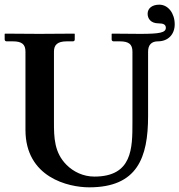

<svg xmlns="http://www.w3.org/2000/svg" viewBox="-20 -790 768 822"><path d="M656 -613C700 -613 728 -643 728 -686C728 -733 700 -770 662 -770C632 -770 612 -755 612 -731C612 -711 625 -690 659 -690C679 -690 690 -685 690 -671C690 -650 663 -645 580 -645C541 -645 460 -646 460 -646L458 -645V-621C458 -616 462 -613 466 -613H493C532 -613 547 -600 547 -569V-275C547 -272 547 -269 547 -266C547 -156 547 -34 384 -34C336 -34 294 -55 265 -84C212 -137 211 -202 211 -267V-569C211 -597 225 -613 266 -613H292C297 -613 300 -616 300 -621V-645L298 -646C298 -646 184 -645 148 -645C109 -645 2 -646 2 -646L0 -645V-621C0 -616 4 -613 8 -613H35C74 -613 89 -600 89 -569V-234C89 -30 273 12 362 12C568 12 614 -115 614 -293V-569C614 -597 628 -613 656 -613Z"/></svg>

Font: Libertinus Serif Semibold
Style: Regular
Weight: 600
Designer: Philipp H. Poll, Khaled Hosny
Foundry: Caleb Maclennan
Version: Version 7.050;RELEASE